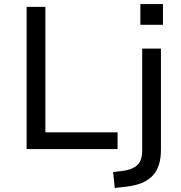

<svg xmlns="http://www.w3.org/2000/svg" viewBox="-20 -739 899 952"><path d="M112 0V-705H205V-83H563V0ZM676 -616V-719H788V-616ZM549 193 541 114 591 108Q636 102 660.5 80Q685 58 685 6V-498H778V5Q778 47 767.5 79Q757 111 736 133Q715 155 682 168.5Q649 182 603 187Z"/></svg>

Font: Nunito Sans 6pt
Style: Regular
Weight: 400
Version: Version 3.101;gftools[0.9.27]